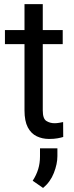

<svg xmlns="http://www.w3.org/2000/svg" viewBox="-20 -677 367 949"><path d="M290 -528.3V-459H191.4V-130.9Q191.4 -90.3 209.2 -79.1Q227.1 -67.9 249.5 -67.9Q260.7 -67.9 273.2 -70.1Q285.6 -72.3 292 -73.7L292.5 0Q281.7 3.4 264.4 6.6Q247.1 9.8 222.7 9.8Q189.5 9.8 161.6 -3.4Q133.8 -16.6 117.4 -47.6Q101.1 -78.6 101.1 -131.3V-459H4.4V-528.3H101.1V-656.7H191.4V-528.3ZM263.7 56.2V94.7Q263.7 133.3 246.3 177.7Q229 222.2 192.9 252L141.6 216.3Q159.7 188.5 168.7 159.2Q177.7 129.9 177.7 95.7V56.2Z"/></svg>

Font: Vazirmatn RD
Style: Regular
Weight: 400
Designer: Saber Rastikerdar
Foundry: Saber Rastikerdar
Version: Version 32.102